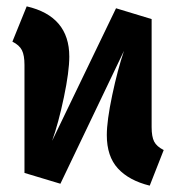

<svg xmlns="http://www.w3.org/2000/svg" viewBox="-20 -567 554 604"><path d="M495 -95 451 17Q386 1 351 -37Q316 -75 316 -142Q316 -187 333 -267.5Q350 -348 370 -407L170 11L57 -23V-363Q57 -393 49 -409Q41 -425 19 -436L64 -547Q198 -516 198 -389Q198 -342 181 -261Q164 -180 144 -124L345 -541L457 -507V-167Q457 -137 465 -121.5Q473 -106 495 -95Z"/></svg>

Font: Fira Sans Condensed
Style: Bold
Weight: 700
Width: 3
Designer: bBox Type GmbH & Carrois Corporate GbR & Edenspiekermann AG
Foundry: bBox Type GmbH & Carrois Corporate GbR & Edenspiekermann AG
Version: Version 4.301